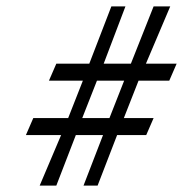

<svg xmlns="http://www.w3.org/2000/svg" viewBox="-20 -590 572 600"><path d="M61 -168H171L104 -10H156L217 -168H302L241 -10H285L346 -168H437L460 -221H367L413 -338H509L532 -391H436L512 -570H460L389 -391H304L372 -570H328L259 -391H156L133 -338H239L193 -221H84ZM237 -221 283 -338H368L322 -221Z"/></svg>

Font: Charger Sport
Style: ExLitNrwObl
Weight: 200
Designer: Jasper
Foundry: Cannot Into Space Fonts
Version: Version 1.1